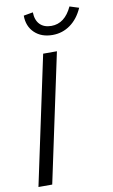

<svg xmlns="http://www.w3.org/2000/svg" viewBox="-101 -979 605 1030"><g transform="rotate(-10 202.0 -464.0)"><path d="M22 0 171 -700H246L97 0ZM239 -790Q178 -790 141 -825.5Q104 -861 104 -919L155 -928Q156 -885 178.5 -862Q201 -839 241 -839Q314 -839 354 -925L404 -909Q379 -852 336 -821Q293 -790 239 -790Z"/></g></svg>

Font: Red Hat Display VF
Style: Italic
Weight: 300
Italic angle: -12°
Designer: Pentagram, MCKL
Foundry: Pentagram, MCKL
Version: Version 1.010